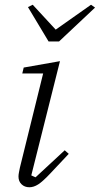

<svg xmlns="http://www.w3.org/2000/svg" viewBox="-20 -778 421 810"><path d="M104 12Q84 12 71 -0.5Q58 -13 58 -33Q58 -41 60 -51Q62 -61 64 -71L162 -468H74L80 -493L233 -520L112 -38L130 -30L253 -144L270 -129L192 -46Q160 -12 141 0Q122 12 104 12ZM98 -748 118 -758 215 -653 364 -758 381 -746 229 -603H185Z"/></svg>

Font: IBM Plex Serif Light
Style: Italic
Weight: 300
Italic angle: -14°
Designer: Mike Abbink, Paul van der Laan, Pieter van Rosmalen
Foundry: Bold Monday
Version: Version 3.001